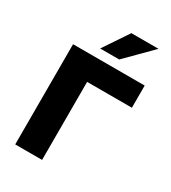

<svg xmlns="http://www.w3.org/2000/svg" viewBox="-222 -1055 1045 1170"><g transform="rotate(30 300.0 -470.5)"><path d="M76 0V-705H580V-549H265V0ZM232 -765 350 -941H541L366 -765Z"/></g></svg>

Font: Nunito Sans 9pt Black
Style: Regular
Weight: 900
Version: Version 3.101;gftools[0.9.27]